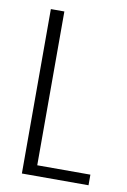

<svg xmlns="http://www.w3.org/2000/svg" viewBox="-75 -667 473 713"><g transform="rotate(10 162.0 -310.0)"><path d="M58.5 -620H109.4V-40H309.8V0H58.5Z"/></g></svg>

Font: Smooch Sans Thin
Style: Regular
Weight: 100
Designer: Robert E. Leuschke
Foundry: Robert E. Leuschke
Version: Version 1.010